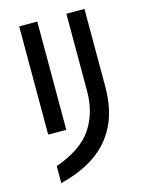

<svg xmlns="http://www.w3.org/2000/svg" viewBox="-118 -850 707 931"><g transform="rotate(-15 235.0 -384.5)"><path d="M71.8 8.8V-76.2Q203.1 -123 255.6 -202.4Q308.1 -281.7 308.1 -389.2V-777.8H398.9V-389.6Q398.9 -273.4 358.6 -193.4Q318.4 -113.3 244.9 -64.2Q171.4 -15.1 71.8 8.8ZM71.3 -234.4V-777.8H162.1V-234.4Z"/></g></svg>

Font: Voltaire
Style: Regular
Weight: 400
Designer: Yvonne Schüttler, Eben Sorkin, Emma Marichal
Foundry: Sorkin Type Co.
Version: Version 1.010; ttfautohint (v1.8.4.7-5d5b)